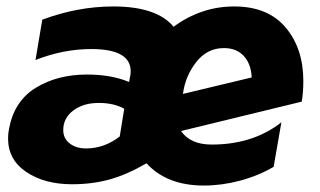

<svg xmlns="http://www.w3.org/2000/svg" viewBox="-20 -559 991 595"><path d="M636 -111Q570 -111 541 -153L915 -244Q920 -272 920 -308Q920 -409 865 -474Q810 -539 706 -539Q653 -539 605.5 -522.5Q558 -506 518 -476Q466 -539 331 -539Q221 -539 111 -498L90 -373Q176 -407 263 -407Q385 -407 385 -338Q385 -328 382 -316L380 -305Q325 -328 249 -328Q158 -328 91 -287Q24 -246 8 -160Q5 -145 5 -130Q5 -64 61.5 -26Q118 12 203 12Q266 12 320 -3Q374 -18 434 -53Q497 16 612 16Q667 16 723.5 1Q780 -14 828 -42L852 -180Q764 -111 636 -111ZM247 -99Q216 -99 196 -114.5Q176 -130 176 -156Q176 -193 207 -216.5Q238 -240 286 -240Q333 -240 365 -222L351 -136Q303 -99 247 -99ZM674 -410Q713 -410 735.5 -385.5Q758 -361 760 -319L547 -268Q554 -323 588 -366.5Q622 -410 674 -410Z"/></svg>

Font: Geom ExtraBold
Style: Bold Italic
Weight: 800
Italic angle: -10°
Version: Version 1.102